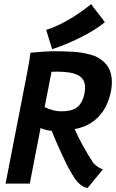

<svg xmlns="http://www.w3.org/2000/svg" viewBox="-20 -900 568 941"><path d="M206.5 -753.4Q308.6 -785.6 427.2 -879.9Q435.5 -866.2 460.4 -835.4Q485.4 -804.7 493.7 -791Q448.2 -752.9 372.8 -715.6Q297.4 -678.2 235.4 -659.2Q230.5 -673.3 220.9 -706.3Q211.4 -739.3 206.5 -753.4ZM345.7 -267.6Q379.4 -190.4 437.5 -101.1Q460 -77.1 484.4 -70.3Q472.2 -55.2 447 -24.4Q421.9 6.3 409.2 21.5Q390.1 18.6 372.8 3.9Q355.5 -10.7 344.7 -28.3Q320.3 -63.5 286.4 -136.7Q252.4 -210 233.4 -258.8Q204.1 -261.2 178.7 -272.5L126 0H7.3Q25.4 -92.8 61.3 -277.3Q97.2 -461.9 115.2 -554.7Q124.5 -602.1 129.4 -641.6Q208 -648.9 237.3 -648.9Q268.1 -648.9 288.8 -648.4Q309.6 -647.9 336.7 -646.2Q363.8 -644.5 382.3 -641.4Q400.9 -638.2 422.1 -632.6Q443.4 -627 458.5 -618.7Q473.6 -610.4 487.5 -598.1Q501.5 -585.9 510.7 -570.3Q528.3 -541 528.3 -495.6Q528.3 -474.6 523.9 -453.1Q507.8 -373 460.9 -325.9Q414.1 -278.8 345.7 -267.6ZM394 -442.4Q397 -458 397 -469.7Q397 -513.2 363.3 -531Q329.6 -548.8 263.2 -548.8Q246.6 -548.8 232.4 -548.3Q227.1 -519.5 215.8 -461.7Q204.6 -403.8 198.7 -375Q243.7 -354.5 275.9 -354.5H279.8Q336.9 -354.5 361.3 -377Q385.7 -399.4 394 -442.4Z"/></svg>

Font: Fantasque Sans Mono
Style: Bold Italic
Weight: 700
Italic angle: -11°
Monospace: yes
Designer: Jany Belluz
Version: Version 1.7.1